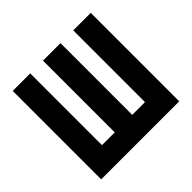

<svg xmlns="http://www.w3.org/2000/svg" viewBox="-141 -704 852 852"><g transform="rotate(-45 285.0 -277.5)"><path d="M40 0V-555.2H149.9V-105H230V-555.2H339.8V-105H419.9V-555.2H529.8V0Z"/></g></svg>

Font: Horta
Style: Regular
Weight: 600
Width: 3
Version: Version 0.11